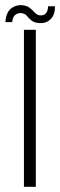

<svg xmlns="http://www.w3.org/2000/svg" viewBox="-34 -714 230 734"><path d="M57.5 0V-600H103V0ZM149.5 -690H176Q177 -658.5 159.8 -641Q142.5 -623.5 114 -626Q96 -627.5 86.2 -635.8Q76.5 -644 69.5 -652.5Q62.5 -661 50.5 -663.5Q38.5 -666 26.8 -659Q15 -652 12.5 -629.5H-13.5Q-10.5 -669 10.5 -683.2Q31.5 -697.5 57 -693.5Q69.5 -691 77.8 -685.2Q86 -679.5 92 -672.8Q98 -666 103.8 -661.2Q109.5 -656.5 117.5 -655.5Q134.5 -653.5 142.2 -664Q150 -674.5 149.5 -690Z"/></svg>

Font: Big Shoulders Stencil Display Thin Light
Style: Regular
Weight: 300
Version: Version 2.001